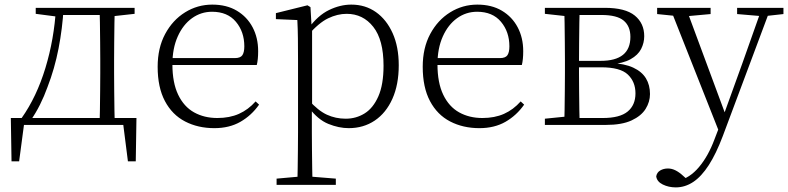

<svg xmlns="http://www.w3.org/2000/svg" viewBox="-20 -542 3419 833"><path d="M539 0H61L87 -23L63 158H30L27 -30H572L569 158H535L512 -23ZM412 0Q413 -24 413.5 -64.5Q414 -105 414.5 -148.5Q415 -192 415 -226V-283Q415 -316 414.5 -359.5Q414 -403 413.5 -443.5Q413 -484 412 -508H478Q477 -484 476.5 -443.5Q476 -403 475.5 -359.5Q475 -316 475 -283V-226Q475 -192 475.5 -148.5Q476 -105 476.5 -64.5Q477 -24 478 0ZM135 -482V-508H237V-470H227ZM445 -470V-508H564V-482L456 -470ZM74 -30Q139 -122 177 -247Q215 -372 223 -508H256Q251 -419 234 -331.5Q217 -244 186 -164Q172 -125 153.5 -88Q135 -51 112 -18V-6ZM237 -477V-508H447V-477Z M910 14Q839 14 783 -15Q727 -44 695.5 -103.5Q664 -163 664 -252Q664 -334 696.5 -394.5Q729 -455 783 -488.5Q837 -522 901 -522Q963 -522 1007.5 -495.5Q1052 -469 1076 -423.5Q1100 -378 1100 -320Q1100 -283 1094 -260H694V-290H999Q1023 -290 1031.5 -302.5Q1040 -315 1040 -341Q1040 -404 1003.5 -447.5Q967 -491 900 -491Q852 -491 813 -463Q774 -435 751 -383.5Q728 -332 728 -263Q728 -183 753 -131Q778 -79 822 -54.5Q866 -30 923 -30Q976 -30 1016.5 -48Q1057 -66 1089 -102L1104 -88Q1071 -41 1023 -13.5Q975 14 910 14Z M1180 260V233L1292 223H1313L1437 233V260ZM1270 260Q1271 229 1271.5 189.5Q1272 150 1272.5 108.5Q1273 67 1273 32V-278Q1273 -330 1272.5 -374Q1272 -418 1270 -455L1177 -459V-485L1314 -519L1327 -511L1332 -425L1334 -420V-80L1333 -71V32Q1333 66 1333.5 107.5Q1334 149 1334.5 189Q1335 229 1336 260ZM1493 14Q1450 14 1404.5 -4.5Q1359 -23 1320 -75H1307L1319 -108Q1360 -62 1398 -44.5Q1436 -27 1480 -27Q1525 -27 1562 -50Q1599 -73 1621.5 -124Q1644 -175 1644 -257Q1644 -369 1599.5 -425.5Q1555 -482 1484 -482Q1444 -482 1403.5 -462.5Q1363 -443 1316 -389L1307 -420H1319Q1359 -475 1407.5 -498.5Q1456 -522 1504 -522Q1565 -522 1611 -489.5Q1657 -457 1683.5 -398Q1710 -339 1710 -259Q1710 -175 1682.5 -113.5Q1655 -52 1606 -19Q1557 14 1493 14Z M2060 14Q1989 14 1933 -15Q1877 -44 1845.5 -103.5Q1814 -163 1814 -252Q1814 -334 1846.5 -394.5Q1879 -455 1933 -488.5Q1987 -522 2051 -522Q2113 -522 2157.5 -495.5Q2202 -469 2226 -423.5Q2250 -378 2250 -320Q2250 -283 2244 -260H1844V-290H2149Q2173 -290 2181.5 -302.5Q2190 -315 2190 -341Q2190 -404 2153.5 -447.5Q2117 -491 2050 -491Q2002 -491 1963 -463Q1924 -435 1901 -383.5Q1878 -332 1878 -263Q1878 -183 1903 -131Q1928 -79 1972 -54.5Q2016 -30 2073 -30Q2126 -30 2166.5 -48Q2207 -66 2239 -102L2254 -88Q2221 -41 2173 -13.5Q2125 14 2060 14Z M2344 0V-27L2453 -38L2461 -30H2595Q2669 -30 2703 -58Q2737 -86 2737 -137Q2737 -187 2704 -218.5Q2671 -250 2588 -250H2461V-278H2586Q2715 -278 2715 -382Q2715 -428 2686 -452.5Q2657 -477 2589 -477H2461L2453 -470L2344 -482V-508H2604Q2693 -508 2734 -474.5Q2775 -441 2775 -385Q2775 -356 2761.5 -329.5Q2748 -303 2715.5 -285Q2683 -267 2626 -262L2629 -269Q2690 -266 2727.5 -248.5Q2765 -231 2782.5 -202Q2800 -173 2800 -134Q2800 -100 2781 -69.5Q2762 -39 2720 -19.5Q2678 0 2608 0ZM2428 0Q2429 -24 2429.5 -64.5Q2430 -105 2430.5 -148.5Q2431 -192 2431 -226V-283Q2431 -316 2430.5 -359.5Q2430 -403 2429.5 -443.5Q2429 -484 2428 -508H2495Q2494 -484 2493.5 -443Q2493 -402 2492.5 -355Q2492 -308 2492 -267V-226Q2492 -192 2492.5 -148.5Q2493 -105 2493.5 -64.5Q2494 -24 2495 0Z M2912 271Q2881 271 2855.5 258.5Q2830 246 2827 223Q2830 206 2844.5 197.5Q2859 189 2878 189Q2895 189 2911.5 197.5Q2928 206 2944 221L2972 246L2942 259L2922 242Q2972 231 3012.5 183Q3053 135 3080 62L3108 -11L3111 -19L3201 -268L3286 -508H3324L3116 48Q3087 125 3055 174.5Q3023 224 2987.5 247.5Q2952 271 2912 271ZM3105 43 2887 -508H2956L3128 -44L3134 -30ZM2831 -481V-508H3063V-481L2953 -471H2929ZM3178 -481V-508H3379V-481L3298 -472H3284Z"/></svg>

Font: Noto Serif JP ExtraLight
Style: Regular
Weight: 200
Designer: Ryoko NISHIZUKA  (kana & ideographs); Frank Grießhammer (Latin, Greek & Cyrillic); Wenlong ZHANG  (bopomofo); Sandoll Co
Foundry: Adobe
Version: Version 2.002-H1;hotconv 1.1.0;makeotfexe 2.6.0